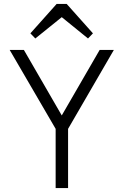

<svg xmlns="http://www.w3.org/2000/svg" viewBox="-20 -953 625 973"><path d="M262 0V-300L29 -700H101L293 -368L485 -700H557L325 -300V0ZM267 -933H318L451 -784L426 -758L293 -866L159 -758L134 -784Z"/></svg>

Font: Zen Kaku Gothic Antique
Style: Regular
Weight: 400
Designer: Yoshimichi Ohira
Foundry: Positype
Version: Version 1.001